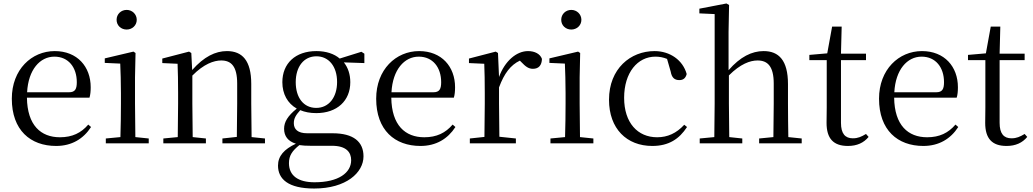

<svg xmlns="http://www.w3.org/2000/svg" viewBox="-20 -825 5944 1105"><path d="M303 15C393 15 460 -26 504 -94L488 -108C447 -60 396 -35 325 -35C215 -35 137 -104 135 -263H495C500 -279 502 -299 502 -323C502 -441 425 -531 295 -531C162 -531 48 -425 48 -257C48 -76 155 15 303 15ZM136 -294C143 -424 210 -499 293 -499C374 -499 422 -437 422 -352C422 -312 412 -294 377 -294Z M709 -655C740 -655 767 -678 767 -711C767 -744 740 -768 709 -768C677 -768 651 -744 651 -711C651 -678 677 -655 709 -655ZM672 0H836V-28L759 -36C758 -92 757 -175 757 -229V-380L760 -520L748 -528L583 -489V-463L672 -459C674 -409 676 -356 676 -289V-229C676 -175 675 -92 673 -36L589 -28V0Z M1342 0H1505V-28L1428 -36L1426 -229V-342C1426 -477 1374 -531 1286 -531C1220 -531 1154 -499 1086 -422L1081 -520L1068 -528L914 -488V-462L1002 -458C1004 -408 1005 -358 1005 -289V-229L1003 -36L920 -28V0H1165V-28L1089 -36L1087 -229V-390C1153 -457 1211 -477 1253 -477C1311 -477 1345 -443 1345 -344V-229L1343 -37L1260 -28V0Z M1800 -204C1727 -204 1682 -263 1682 -352C1682 -442 1729 -501 1801 -501C1872 -501 1920 -443 1920 -353C1920 -264 1872 -204 1800 -204ZM1800 -174C1920 -174 1996 -245 1996 -352C1996 -397 1983 -436 1959 -466L2077 -462V-516L2060 -527L1935 -488C1904 -515 1857 -531 1801 -531C1680 -531 1605 -460 1605 -352C1605 -284 1635 -230 1688 -200C1636 -158 1615 -123 1615 -84C1615 -42 1637 -12 1683 2C1615 34 1580 73 1580 128C1580 205 1638 260 1788 260C1973 260 2072 168 2072 75C2072 -9 2015 -58 1894 -58H1748C1693 -58 1671 -82 1671 -116C1671 -144 1683 -163 1708 -191C1734 -180 1765 -174 1800 -174ZM1703 10C1722 13 1741 14 1767 14H1890C1974 14 2001 52 2001 97C2001 169 1929 224 1790 224C1696 224 1643 186 1643 114C1643 70 1662 43 1703 10Z M2400 15C2490 15 2557 -26 2601 -94L2585 -108C2544 -60 2493 -35 2422 -35C2312 -35 2234 -104 2232 -263H2592C2597 -279 2599 -299 2599 -323C2599 -441 2522 -531 2392 -531C2259 -531 2145 -425 2145 -257C2145 -76 2252 15 2400 15ZM2233 -294C2240 -424 2307 -499 2390 -499C2471 -499 2519 -437 2519 -352C2519 -312 2509 -294 2474 -294Z M2767 0H2949V-28L2854 -38L2852 -229V-322C2882 -403 2919 -451 2972 -476L2981 -467C3004 -443 3021 -429 3047 -429C3082 -429 3098 -451 3099 -486C3089 -515 3057 -531 3019 -531C2952 -531 2885 -473 2852 -382L2846 -520L2833 -528L2679 -488V-462L2767 -458C2769 -408 2770 -358 2770 -289V-229L2768 -37L2684 -28V0Z M3268 -655C3299 -655 3326 -678 3326 -711C3326 -744 3299 -768 3268 -768C3236 -768 3210 -744 3210 -711C3210 -678 3236 -655 3268 -655ZM3231 0H3395V-28L3318 -36C3317 -92 3316 -175 3316 -229V-380L3319 -520L3307 -528L3142 -489V-463L3231 -459C3233 -409 3235 -356 3235 -289V-229C3235 -175 3234 -92 3232 -36L3148 -28V0Z M3734 15C3829 15 3889 -25 3934 -94L3918 -107C3873 -58 3822 -35 3762 -35C3650 -35 3572 -118 3572 -262C3572 -408 3650 -499 3752 -499C3775 -499 3797 -495 3819 -486L3840 -413C3846 -378 3862 -364 3890 -364C3912 -364 3926 -375 3932 -399C3910 -479 3836 -531 3747 -531C3609 -531 3485 -430 3485 -251C3485 -84 3587 15 3734 15Z M4430 0H4594V-28L4517 -36C4516 -91 4515 -173 4515 -229V-341C4515 -478 4462 -531 4375 -531C4307 -531 4240 -498 4173 -421V-641L4176 -796L4161 -805L4005 -775V-748L4093 -744V-229L4091 -36L4007 -28V0H4252V-28L4177 -36L4175 -229V-391C4241 -457 4297 -477 4340 -477C4398 -477 4433 -443 4433 -344V-229L4431 -36L4349 -28V0Z M4860 15C4912 15 4951 -3 4979 -37L4964 -54C4937 -38 4918 -29 4888 -29C4844 -29 4820 -56 4820 -118V-479H4964V-516H4820L4824 -672H4769L4741 -518L4638 -509V-479H4738V-207C4738 -171 4737 -150 4737 -118C4737 -28 4776 15 4860 15Z M5294 15C5384 15 5451 -26 5495 -94L5479 -108C5438 -60 5387 -35 5316 -35C5206 -35 5128 -104 5126 -263H5486C5491 -279 5493 -299 5493 -323C5493 -441 5416 -531 5286 -531C5153 -531 5039 -425 5039 -257C5039 -76 5146 15 5294 15ZM5127 -294C5134 -424 5201 -499 5284 -499C5365 -499 5413 -437 5413 -352C5413 -312 5403 -294 5368 -294Z M5773 15C5825 15 5864 -3 5892 -37L5877 -54C5850 -38 5831 -29 5801 -29C5757 -29 5733 -56 5733 -118V-479H5877V-516H5733L5737 -672H5682L5654 -518L5551 -509V-479H5651V-207C5651 -171 5650 -150 5650 -118C5650 -28 5689 15 5773 15Z"/></svg>

Font: Harano Aji Mincho CN
Style: Regular
Weight: 400
Foundry: Masamichi Hosoda
Version: HaranoAjiMinchoCN-Regular version 20230610;ttx 4.39.4